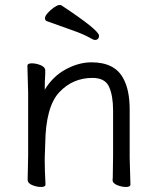

<svg xmlns="http://www.w3.org/2000/svg" viewBox="-20 -733 628 764"><path d="M161 1Q161 11 143.5 11Q126 11 108 3.5Q90 -4 90 -17L92 -115V-364L89 -471Q89 -481 106.5 -481Q124 -481 142 -473.5Q160 -466 160 -453V-439Q158 -411 158 -376Q190 -429 241.5 -457Q293 -485 344 -485Q436 -485 470 -422Q496 -376 496 -297V-105L499 1Q499 11 481.5 11Q464 11 446 3.5Q428 -4 428 -16V-17Q429 -25 429 -44L430 -115V-293Q430 -352 414 -387.5Q398 -423 348 -423Q269 -423 215.5 -365.5Q162 -308 160 -162Q159 -129 158 -105V-89Q158 -59 161 1ZM357 -574Q352 -574 332 -585.5Q312 -597 264 -614Q216 -631 166 -649Q159 -652 159 -660.5Q159 -669 170 -681.5Q181 -694 195 -703.5Q209 -713 215.5 -713Q222 -713 224 -712Q374 -613 374 -591Q374 -574 357 -574Z"/></svg>

Font: LXGW Bright TC
Style: Regular
Weight: 400
Designer: Christian Thalmann (Catharsis Fonts)
Foundry: LXGW / Christian Thalmann (Catharsis Fonts) / Fontworks Inc.
Version: Version 5.501